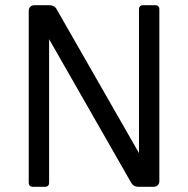

<svg xmlns="http://www.w3.org/2000/svg" viewBox="-20 -715 720 735"><path d="M90 -14V-674Q90 -683 96 -689Q102 -695 111 -695H170Q178 -695 185 -691.5Q192 -688 196 -681L512 -129V-681Q512 -687 516 -691Q520 -695 526 -695H576Q582 -695 586 -691Q590 -687 590 -681V-21Q590 -12 584 -6Q578 0 569 0H509Q501 0 494 -3.5Q487 -7 483 -14L168 -565V-14Q168 -8 164 -4Q160 0 154 0H104Q98 0 94 -4Q90 -8 90 -14Z"/></svg>

Font: Miriam Libre
Style: Regular
Weight: 400
Designer: Michal Sahar
Foundry: Hagilda
Version: Version 1.001